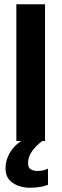

<svg xmlns="http://www.w3.org/2000/svg" viewBox="-20 -664 290 904"><path d="M57 0V-644H192V0H179Q149 22 130.5 48.5Q112 75 112 104Q112 125 124.5 133Q137 141 157 141Q170 141 183.5 138Q197 135 206 130V206Q193 212 169.5 216Q146 220 121 220Q75 220 40.5 197.5Q6 175 6 129Q6 91 25 57.5Q44 24 79 0Z"/></svg>

Font: Kanit Medium
Style: Regular
Weight: 500
Designer: Katatrad Team
Foundry: CadsonDemak
Version: Version 2.000; ttfautohint (v1.8.3)